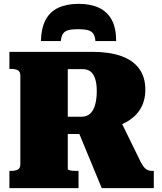

<svg xmlns="http://www.w3.org/2000/svg" viewBox="-20 -980 845 1000"><path d="M389 -960Q327 -960 283.5 -939.5Q240 -919 217.5 -876.5Q195 -834 193 -766H297Q299 -790 307.5 -803.5Q316 -817 334.5 -822.5Q353 -828 386 -828Q420 -828 439 -822.5Q458 -817 466.5 -803.5Q475 -790 477 -766H585Q585 -834 562 -876.5Q539 -919 495.5 -939.5Q452 -960 389 -960ZM378 -319 510 0H781V-90H772Q761 -90 751 -93.5Q741 -97 732.5 -106.5Q724 -116 714 -134L602 -363ZM333 -100V-620H410Q436 -620 452 -607Q468 -594 476 -568.5Q484 -543 484 -506Q484 -465 475.5 -434.5Q467 -404 449.5 -388Q432 -372 404 -372H304V-282H457Q462 -286 464.5 -289Q467 -292 470.5 -295Q474 -298 478 -304Q563 -309 620.5 -335.5Q678 -362 707.5 -407Q737 -452 737 -513Q737 -578 705 -622Q673 -666 611.5 -688Q550 -710 460 -710H29V-621H40Q60 -621 73 -614Q86 -607 86 -585V-126Q86 -104 73 -97Q60 -90 40 -90H29V0H389V-90H378Q368 -90 360 -90.5Q352 -91 346 -92.5Q340 -94 336.5 -95.5Q333 -97 333 -100Z"/></svg>

Font: Roboto Serif Black
Style: Regular
Weight: 900
Designer: Greg Gazdowicz
Foundry: Commercial Type
Version: Version 1.008